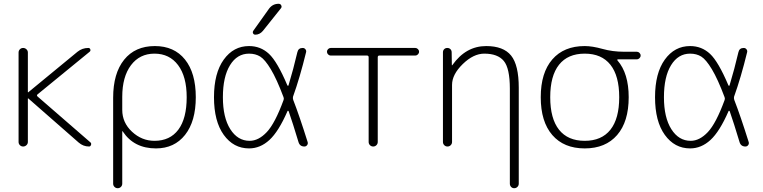

<svg xmlns="http://www.w3.org/2000/svg" viewBox="-20 -773 4024 1013"><path d="M78 -24V-496Q78 -506 85 -513Q92 -520 102 -520Q112 -520 119.5 -513Q127 -506 127 -496V-287Q127 -286 128 -286H129L389 -500Q414 -520 446 -520Q454 -520 456.5 -512.5Q459 -505 453 -500L178 -275Q172 -270 178 -264L458 -21Q463 -16 460 -8Q457 0 450 0Q419 0 395 -21L129 -254H128Q127 -254 127 -253V-24Q127 -14 119.5 -7Q112 0 102 0Q92 0 85 -7Q78 -14 78 -24Z M625 -262V-193Q625 -126 676.5 -78Q728 -30 795 -30Q877 -30 921 -89Q965 -148 965 -260Q965 -369 919.5 -429.5Q874 -490 795 -490Q717 -490 671 -429Q625 -368 625 -262ZM577 196V-257Q577 -386 635 -458Q693 -530 797 -530Q899 -530 956 -459Q1013 -388 1013 -260Q1013 -133 956.5 -61.5Q900 10 803 10Q687 10 628 -79Q628 -81 626 -81Q625 -81 625 -80V196Q625 206 618 213Q611 220 601 220Q591 220 584 213Q577 206 577 196Z M1294 -490Q1231 -490 1193.5 -429Q1156 -368 1156 -260Q1156 -153 1195 -91.5Q1234 -30 1297 -30Q1344 -30 1387.5 -76Q1431 -122 1476 -245Q1479 -252 1476 -260Q1440 -356 1409 -407.5Q1378 -459 1353 -474.5Q1328 -490 1294 -490ZM1294 10Q1212 10 1160.5 -61.5Q1109 -133 1109 -260Q1109 -387 1160.5 -458.5Q1212 -530 1294 -530Q1355 -530 1399 -489Q1443 -448 1496 -323Q1497 -321 1499 -320.5Q1501 -320 1502 -322Q1528 -408 1549 -498Q1554 -520 1577 -520Q1586 -520 1591.5 -513Q1597 -506 1595 -498Q1562 -363 1526 -263Q1524 -256 1527 -246Q1559 -164 1603 -24Q1606 -15 1600.5 -7.5Q1595 0 1586 0Q1562 0 1555 -23Q1524 -126 1503 -186Q1502 -188 1500 -188.5Q1498 -189 1497 -187Q1450 -79 1401.5 -34.5Q1353 10 1294 10ZM1400 -728Q1419 -753 1450 -753Q1460 -753 1464 -744.5Q1468 -736 1462 -729L1367 -610Q1350 -590 1327 -590Q1319 -590 1315.5 -596.5Q1312 -603 1316 -610Z M1725 -480Q1717 -480 1711 -486Q1705 -492 1705 -500Q1705 -508 1711 -514Q1717 -520 1725 -520H2171Q2179 -520 2185 -514Q2191 -508 2191 -500Q2191 -492 2185 -486Q2179 -480 2171 -480H1982Q1973 -480 1973 -471V-24Q1973 -14 1966 -7Q1959 0 1949 0Q1939 0 1932 -7Q1925 -14 1925 -24V-471Q1925 -480 1916 -480Z M2317 -24V-497Q2317 -507 2323.5 -513.5Q2330 -520 2340 -520Q2350 -520 2356.5 -513.5Q2363 -507 2363 -497L2364 -429Q2364 -428 2365 -428L2367 -430Q2438 -530 2545 -530Q2636 -530 2676.5 -480Q2717 -430 2717 -310V196Q2717 206 2710 213Q2703 220 2693 220Q2683 220 2676.5 213Q2670 206 2670 196V-305Q2670 -413 2638 -451.5Q2606 -490 2535 -490Q2478 -490 2421.5 -435Q2365 -380 2365 -325V-24Q2365 -14 2358 -7Q2351 0 2341 0Q2331 0 2324 -7Q2317 -14 2317 -24Z M3200.5 -431.5Q3154 -490 3065 -490Q2976 -490 2929.5 -431.5Q2883 -373 2883 -260Q2883 -147 2929.5 -88.5Q2976 -30 3065 -30Q3154 -30 3200.5 -88.5Q3247 -147 3247 -260Q3247 -373 3200.5 -431.5ZM3065 -530Q3105 -530 3158.5 -515Q3212 -500 3272 -500H3340Q3348 -500 3354 -494Q3360 -488 3360 -480Q3360 -472 3354 -466Q3348 -460 3340 -460H3240Q3238 -460 3237 -458Q3236 -456 3238 -454Q3297 -386 3297 -260Q3297 -131 3236 -60.5Q3175 10 3065 10Q2955 10 2894 -60.5Q2833 -131 2833 -260Q2833 -389 2894 -459.5Q2955 -530 3065 -530Z M3621 -490Q3558 -490 3520.5 -429Q3483 -368 3483 -260Q3483 -153 3522 -91.5Q3561 -30 3624 -30Q3671 -30 3714.5 -76Q3758 -122 3803 -245Q3806 -252 3803 -260Q3767 -356 3736 -407.5Q3705 -459 3680 -474.5Q3655 -490 3621 -490ZM3621 10Q3539 10 3487.5 -61.5Q3436 -133 3436 -260Q3436 -387 3487.5 -458.5Q3539 -530 3621 -530Q3682 -530 3726 -489Q3770 -448 3823 -323Q3824 -321 3826 -320.5Q3828 -320 3829 -322Q3855 -408 3876 -498Q3881 -520 3904 -520Q3913 -520 3918.5 -513Q3924 -506 3922 -498Q3889 -363 3853 -263Q3851 -256 3854 -246Q3886 -164 3930 -24Q3933 -15 3927.5 -7.5Q3922 0 3913 0Q3889 0 3882 -23Q3851 -126 3830 -186Q3829 -188 3827 -188.5Q3825 -189 3824 -187Q3777 -79 3728.5 -34.5Q3680 10 3621 10Z"/></svg>

Font: Rounded Mplus 1c Light
Style: Regular
Weight: 300
Version: Version 1.059.20150529